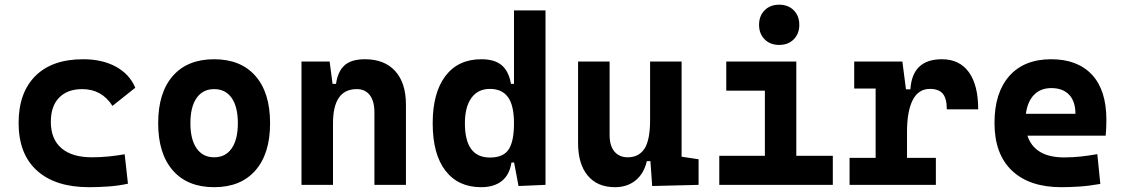

<svg xmlns="http://www.w3.org/2000/svg" viewBox="-20 -776 4728 806"><path d="M353.5 9.8Q212.4 9.8 135.3 -59.8Q58.1 -129.4 58.1 -259.8Q58.1 -386.7 128.4 -457Q198.7 -527.3 329.1 -527.3Q409.2 -527.3 466.6 -496.1Q523.9 -464.8 547.9 -407.7L452.1 -331.5Q407.2 -401.9 325.2 -401.9Q263.2 -401.9 228.3 -366.2Q193.4 -330.6 193.4 -264.6Q193.4 -191.9 238 -153.8Q282.7 -115.7 365.2 -115.7Q400.4 -115.7 435.3 -119.1Q470.2 -122.6 503.4 -128.4L517.1 -4.9Q477.5 3.9 435.5 6.8Q393.6 9.8 353.5 9.8Z M878.9 9.8Q767.1 9.8 705.6 -60.5Q644 -130.9 644 -258.8Q644 -387.2 705.6 -457.3Q767.1 -527.3 878.9 -527.3Q990.7 -527.3 1052.2 -457.3Q1113.8 -387.2 1113.8 -258.8Q1113.8 -130.9 1052.2 -60.5Q990.7 9.8 878.9 9.8ZM878.9 -115.7Q926.8 -115.7 952.6 -153.1Q978.5 -190.4 978.5 -258.8Q978.5 -327.6 952.6 -364.7Q926.8 -401.9 878.9 -401.9Q831.5 -401.9 805.4 -364.7Q779.3 -327.6 779.3 -258.8Q779.3 -190.4 805.4 -153.1Q831.5 -115.7 878.9 -115.7Z M1551.8 0V-304.2Q1551.8 -351.1 1532.5 -376.5Q1513.2 -401.9 1477.5 -401.9Q1377.9 -401.9 1377.9 -258.3V0H1245.6V-517.6H1363.8L1376 -423.8H1390.6Q1397.9 -476.1 1426.3 -501.7Q1454.6 -527.3 1512.2 -527.3Q1594.2 -527.3 1639.2 -477.5Q1684.1 -427.7 1684.1 -336.9V0Z M1999.5 9.8Q1903.3 9.8 1849.9 -59.6Q1796.4 -128.9 1796.4 -258.3Q1796.4 -386.7 1849.9 -457Q1903.3 -527.3 2000.5 -527.3Q2057.1 -527.3 2086.7 -501.7Q2116.2 -476.1 2125 -423.8H2137.7V-732.4H2270V0L2156.7 4.9L2138.2 -93.8H2127Q2119.1 -42 2086.4 -16.1Q2053.7 9.8 1999.5 9.8ZM2137.7 -258.3Q2137.7 -333.5 2112.5 -368.2Q2087.4 -402.8 2036.6 -402.8Q1986.3 -402.8 1959 -365Q1931.6 -327.1 1931.6 -258.3Q1931.6 -114.7 2036.6 -114.7Q2093.3 -114.7 2115.5 -148.9Q2137.7 -183.1 2137.7 -258.3Z M2561.5 9.8Q2487.8 9.8 2447.3 -38.8Q2406.7 -87.4 2406.7 -175.8V-517.6H2539.1V-208.5Q2539.1 -164.1 2559.3 -139.9Q2579.6 -115.7 2615.2 -115.7Q2661.6 -115.7 2685.3 -151.6Q2709 -187.5 2709 -272V-517.6H2841.3V-118.2L2912.6 -107.4V0L2717.8 4.9L2710.4 -99.6H2695.3Q2683.1 -46.9 2647.9 -18.6Q2612.8 9.8 2561.5 9.8Z M2999.5 0V-122.1H3190.9V-395.5H3028.8V-517.6H3322.8V-122.1H3476.1V0ZM3251 -587.4Q3213.4 -587.4 3189.9 -610.8Q3166.5 -634.3 3166.5 -671.9Q3166.5 -709.5 3189.9 -732.9Q3213.4 -756.3 3251 -756.3Q3288.6 -756.3 3312 -732.9Q3335.4 -709.5 3335.4 -671.9Q3335.4 -634.3 3312 -610.8Q3288.6 -587.4 3251 -587.4Z M3787.6 -222.7V-113.3H3908.7V0H3546.4V-113.3H3655.8V-404.3H3565.9V-517.6H3768.1L3783.2 -400.9H3801.8Q3809.6 -527.3 3934.1 -527.3Q4007.8 -527.3 4047.1 -473.1Q4086.4 -418.9 4086.4 -316.9H3954.6Q3954.6 -362.8 3937.7 -382.8Q3920.9 -402.8 3883.8 -402.8Q3835.4 -402.8 3811.5 -356Q3787.6 -309.1 3787.6 -222.7Z M4435.5 9.8Q4301.3 9.8 4228 -59.8Q4154.8 -129.4 4154.8 -259.8Q4154.8 -386.7 4217 -457Q4279.3 -527.3 4392.6 -527.3Q4503.4 -527.3 4564 -462.4Q4624.5 -397.5 4624.5 -273.4Q4624.5 -238.3 4621.6 -206.5H4293Q4323.2 -115.2 4447.3 -115.2Q4482.4 -115.2 4516.6 -118.9Q4550.8 -122.6 4586.4 -128.9L4599.1 -3.9Q4549.3 4.9 4508.3 7.3Q4467.3 9.8 4435.5 9.8ZM4286.6 -298.3H4494.6Q4494.6 -350.6 4468 -378.4Q4441.4 -406.2 4393.6 -406.2Q4348.6 -406.2 4321 -378.2Q4293.5 -350.1 4286.6 -298.3Z"/></svg>

Font: Cascadia Mono
Style: Bold
Weight: 700
Monospace: yes
Designer: Aaron Bell
Foundry: Saja Typeworks
Version: Version 2404.023; ttfautohint (v1.8.4)